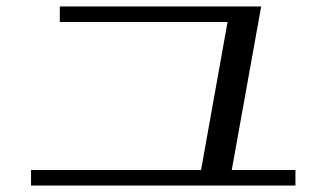

<svg xmlns="http://www.w3.org/2000/svg" viewBox="-20 -620 1001 594"><path d="M788 -600H165V-552H684L602 -94H76V-46H894V-94H697Z"/></svg>

Font: LXGW Marker Gothic
Style: Regular
Weight: 400
Version: Version 1.001